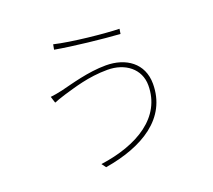

<svg xmlns="http://www.w3.org/2000/svg" viewBox="-131 -932 1262 1138"><g transform="rotate(-20 500.0 -363.0)"><path d="M755 -338C755 -137 572 -27 334 6L354 33C594 -7 784 -118 784 -337C784 -467 684 -535 558 -535C445 -535 330 -500 263 -484C235 -478 210 -473 188 -471L201 -430C221 -438 240 -445 273 -455C340 -474 437 -507 558 -507C670 -507 755 -441 755 -338ZM308 -759 302 -727C413 -707 599 -687 704 -680L709 -711C619 -713 412 -734 308 -759Z"/></g></svg>

Font: Harano Aji Gothic KR ExtraLight
Style: Regular
Weight: 250
Foundry: Masamichi Hosoda
Version: HaranoAjiGothicKR-ExtraLight version 20220220;ttx 4.29.1